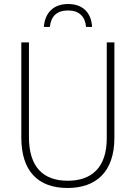

<svg xmlns="http://www.w3.org/2000/svg" viewBox="-20 -925 674 955"><path d="M319 -905C249 -905 204 -865 198 -791H228C233 -843 262 -873 319 -873C374 -873 404 -842 408 -791H438C434 -864 390 -905 319 -905ZM549 -240V-714H511V-237C511 -92 436 -26 317 -26C194 -26 124 -95 124 -243V-714H86V-241C86 -75 168 10 316 10C456 10 549 -68 549 -240Z"/></svg>

Font: Noto Sans SemiCondensed ExtraLight
Style: Regular
Weight: 200
Width: 4
Designer: Monotype Design Team
Foundry: Monotype Imaging Inc.
Version: Version 2.013